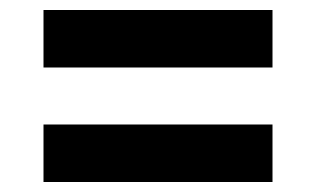

<svg xmlns="http://www.w3.org/2000/svg" viewBox="-20 -542 632 384"><path d="M525 -522H67V-407H525ZM525 -293H67V-178H525Z"/></svg>

Font: Audiowide
Style: Regular
Weight: 400
Designer: Astigmatic (AOETI)
Foundry: Astigmatic (AOETI)
Version: Version 1.002